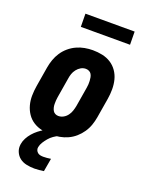

<svg xmlns="http://www.w3.org/2000/svg" viewBox="-170 -793 841 1100"><g transform="rotate(20 250.0 -243.0)"><path d="M207 8Q177 8 148.5 2Q120 -4 96.5 -19Q73 -34 57.5 -57Q42 -80 34.5 -107.5Q27 -135 27.5 -165Q28 -195 33 -225L53 -345Q57 -369 65.5 -393.5Q74 -418 88.5 -440Q103 -462 123.5 -479.5Q144 -497 168 -508Q192 -519 217 -523.5Q242 -528 266 -528Q296 -528 324.5 -522Q353 -516 376.5 -501Q400 -486 416 -463Q432 -440 439 -412.5Q446 -385 446 -355Q446 -325 441 -295L421 -175Q417 -151 408.5 -126.5Q400 -102 385 -80Q370 -58 350 -40.5Q330 -23 306 -12Q282 -1 256.5 3.5Q231 8 207 8ZM208 -106Q224 -106 238.5 -114Q253 -122 263 -135.5Q273 -149 278 -164Q283 -179 286 -194L306 -314Q308 -325 308.5 -335.5Q309 -346 308.5 -356.5Q308 -367 306 -377.5Q304 -388 299 -396.5Q294 -405 284.5 -409.5Q275 -414 265 -414Q249 -414 235 -406Q221 -398 210.5 -384.5Q200 -371 195 -356Q190 -341 188 -326L168 -206Q166 -195 165.5 -184.5Q165 -174 165 -163.5Q165 -153 167.5 -142.5Q170 -132 175 -123.5Q180 -115 189 -110.5Q198 -106 208 -106ZM182 224Q158 224 134 219Q110 214 92.5 200.5Q75 187 66 165.5Q57 144 61 119Q64 100 73.5 82Q83 64 96.5 48.5Q110 33 126.5 20Q143 7 161 -3L171 -8H253L252 0Q236 7 221 17.5Q206 28 194.5 41.5Q183 55 173.5 70Q164 85 161 101Q159 111 162.5 119.5Q166 128 172.5 133.5Q179 139 188 141Q197 143 207 143Q218 143 229.5 142Q241 141 253 139L239 219Q225 221 210.5 222.5Q196 224 182 224ZM455 -630H155L154 -710H454Z"/></g></svg>

Font: Iosevka Curly Slab Heavy
Style: Italic
Weight: 900
Italic angle: -9°
Monospace: yes
Designer: Belleve Invis
Foundry: Belleve Invis
Version: Version 22.1.2; ttfautohint (v1.8.4)